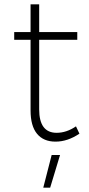

<svg xmlns="http://www.w3.org/2000/svg" viewBox="-20 -657 412 892"><path d="M349 -36Q294 1 238 1Q182 1 152 -35.5Q122 -72 122 -144V-472H46V-508H122V-637H162V-508H339V-472H162V-149Q162 -40 243 -40Q289 -40 333 -70ZM220 63H259L213 215H181Z"/></svg>

Font: Gontserrat ExtraLight
Style: Regular
Weight: 275
Designer: Julieta Ulanovsky
Foundry: Julieta Ulanovsky
Version: Version 6.001